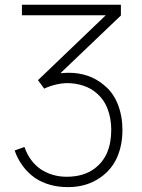

<svg xmlns="http://www.w3.org/2000/svg" viewBox="-20 -770 596 806"><path d="M494 -225Q494 -161 471.8 -110Q449.5 -59 403 -26Q345 15.5 265.5 15.5Q185 15.5 127 -23Q97 -44 75 -74Q53 -104 41.5 -138.5L82.5 -153Q104.5 -91.5 151 -59.5Q199.5 -28 259.5 -28Q331 -28 377 -62.5Q447 -114.5 447 -225Q447 -272 432 -312Q417 -352 385.5 -379Q361.5 -400 329.2 -410.5Q297 -421 262.5 -421Q240 -421 214 -414.8Q188 -408.5 165.5 -398L139.5 -433.5L424 -706H72V-750H487.5V-705L233.5 -462.5Q245 -463.5 253.5 -464Q262 -464.5 267.5 -464.5Q354 -464.5 414.5 -414.5Q455 -382.5 474.5 -332.5Q494 -282.5 494 -225Z"/></svg>

Font: Russisch Sans ExtraLight
Style: Regular
Weight: 200
Width: 4
Designer: Michael Sharanda (font) & Cristiano Sobral (main changes)
Foundry: Michael Sharanda
Version: Version 2.00;September 8, 2020;FontCreator 13.0.0.2681 64-bi